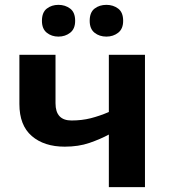

<svg xmlns="http://www.w3.org/2000/svg" viewBox="-20 -772 696 792"><path d="M209 -546V-346Q209 -275 275 -275Q318 -275 355 -284.5Q392 -294 429 -310V-546H578V0H429V-217Q394 -198 349 -182.5Q304 -167 247 -167Q162 -167 111 -211Q60 -255 60 -343V-546ZM153 -686Q153 -721 173 -736.5Q193 -752 221 -752Q249 -752 269.5 -736.5Q290 -721 290 -686Q290 -653 269.5 -637Q249 -621 221 -621Q193 -621 173 -637Q153 -653 153 -686ZM350 -686Q350 -721 370 -736.5Q390 -752 419 -752Q447 -752 467.5 -736.5Q488 -721 488 -686Q488 -653 467.5 -637Q447 -621 419 -621Q390 -621 370 -637Q350 -653 350 -686Z"/></svg>

Font: Noto Sans IKEA
Style: Bold
Weight: 600
Designer: Monotype Design Team
Foundry: Monotype Imaging Inc.
Version: Version 2.001